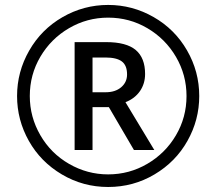

<svg xmlns="http://www.w3.org/2000/svg" viewBox="-20 -744 872 774"><path d="M353 -372.1H405.8Q444.8 -372.1 468.5 -392.3Q492.2 -412.6 492.2 -443.8Q492.2 -480.5 471.2 -496.3Q450.2 -512.2 404.8 -512.2H353ZM564.9 -445.8Q564.9 -406.7 544.2 -376.7Q523.4 -346.7 485.8 -332L602.1 -139.2H520L418.9 -312H353V-139.2H280.8V-574.2H408.2Q489.3 -574.2 527.1 -542.5Q564.9 -510.7 564.9 -445.8ZM48.8 -356.9Q48.8 -454.6 97.7 -540Q146.5 -625.5 231.9 -674.8Q317.4 -724.1 416 -724.1Q513.7 -724.1 599.1 -675.3Q684.6 -626.5 733.9 -541Q783.2 -455.6 783.2 -356.9Q783.2 -260.7 735.8 -176.3Q688.5 -91.8 603 -41Q517.6 9.8 416 9.8Q314.9 9.8 229.5 -40.8Q144 -91.3 96.4 -175.8Q48.8 -260.3 48.8 -356.9ZM100.1 -356.9Q100.1 -272.5 142.6 -199Q185.1 -125.5 258.5 -83.3Q332 -41 416 -41Q501 -41 573.7 -83.5Q646.5 -126 689.2 -198.5Q731.9 -271 731.9 -356.9Q731.9 -441.9 689.5 -514.6Q647 -587.4 574.5 -630.1Q502 -672.9 416 -672.9Q331.1 -672.9 258.3 -630.4Q185.5 -587.9 142.8 -515.4Q100.1 -442.9 100.1 -356.9Z"/></svg>

Font: Sahel FD
Style: FD
Weight: 400
Foundry: Saber Rastikerdar (saber.rastikerdar@gmail.com)
Version: Version 3.3.1